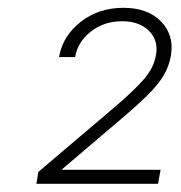

<svg xmlns="http://www.w3.org/2000/svg" viewBox="-20 -825 454 482"><path d="M71.4 -363.6 76.3 -393.5 262.4 -551.5Q318.5 -599.1 342.7 -627.8Q366.8 -656.6 371.8 -687.9Q377.8 -724.1 353.7 -747.9Q329.5 -771.7 286.6 -771.7Q241.1 -771.7 207.9 -745.6Q174.7 -719.5 168.7 -681.8H128.2Q137.4 -734.7 182.5 -770.1Q227.6 -805.4 289.8 -805.4Q350.9 -805.4 384.2 -771.1Q417.6 -736.9 409.1 -685.7Q404.8 -659.8 391.7 -637.1Q378.6 -614.3 351.7 -587.5Q324.9 -560.7 279.5 -522.4L136.4 -400.6V-398.8H383.2L376.8 -363.6Z"/></svg>

Font: Inter Extra Light  BETA
Style: Italic
Weight: 200
Italic angle: 9.39999°
Designer: Rasmus Andersson
Foundry: rsms
Version: Version 3.011;git-f93a4a705